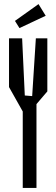

<svg xmlns="http://www.w3.org/2000/svg" viewBox="-20 -897 275 937"><path d="M91 -353 24 -472V-710H88L101 -431L137 -428L155 -710H211V-451L158 -389V20H91ZM53 -795 168 -877 203 -820 75 -760Z"/></svg>

Font: Bahianita
Style: Regular
Weight: 400
Designer: Pablo Cosgaya & Dani Raskovsky
Foundry: Pablo Cosgaya & Dani Raskovsky
Version: Version 1.008